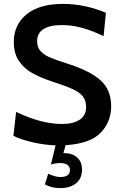

<svg xmlns="http://www.w3.org/2000/svg" viewBox="-20 -734 621 988"><path d="M318 13 306 54H310Q353 54 377.5 76.5Q402 99 402 139Q402 185 371 209.5Q340 234 291 234Q245 234 211 215L228 160Q264 177 292 177Q314 177 327 168Q340 159 340 142Q340 124 327 114.5Q314 105 289 105Q265 105 242 113L266 14Q207 12 145.5 -2.5Q84 -17 49 -35L63 -158Q193 -96 298 -96Q357 -96 390 -118Q423 -140 423 -184Q423 -218 405.5 -239Q388 -260 354 -275.5Q320 -291 253 -313Q188 -334 145 -358.5Q102 -383 76.5 -421.5Q51 -460 51 -518Q51 -606 116.5 -660Q182 -714 304 -714Q364 -714 422 -701Q480 -688 525 -668L513 -548Q453 -577 401.5 -591Q350 -605 297 -605Q237 -605 204 -584.5Q171 -564 171 -522Q171 -492 187.5 -472.5Q204 -453 233.5 -440Q263 -427 319 -409Q439 -372 495.5 -322.5Q552 -273 552 -187Q552 -108 498.5 -51.5Q445 5 318 13Z"/></svg>

Font: Cabin SemiBold
Style: Regular
Weight: 600
Designer: Pablo Impallari
Foundry: Pablo Impallari. http://www.impallari.com Igino Marini. http://www.ikern.com
Version: Version 2.001